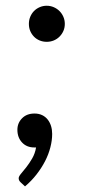

<svg xmlns="http://www.w3.org/2000/svg" viewBox="-20 -513 300 668"><path d="M40.5 0ZM40.5 -61.5Q40.5 -85 56.8 -101.5Q73 -118 100 -118Q115 -118 126.5 -112.5Q138 -107 145.8 -97.2Q153.5 -87.5 157.5 -74.8Q161.5 -62 161.5 -47Q161.5 -24.5 155.2 -0.2Q149 24 136.8 47.8Q124.5 71.5 107 94Q89.5 116.5 67 135.5L51.5 121Q45 115 45 107Q45 101 53 91.5Q61 82 71.5 68.8Q82 55.5 92 38.2Q102 21 105.5 0H99Q73 0 56.8 -17.2Q40.5 -34.5 40.5 -61.5ZM80.5 -430Q80.5 -443 85.2 -454.5Q90 -466 98.2 -474.5Q106.5 -483 118 -488Q129.5 -493 142.5 -493Q155.5 -493 167 -488Q178.5 -483 187 -474.5Q195.5 -466 200.5 -454.5Q205.5 -443 205.5 -430Q205.5 -416.5 200.5 -405.2Q195.5 -394 187 -385.5Q178.5 -377 167 -372.2Q155.5 -367.5 142.5 -367.5Q129.5 -367.5 118 -372.2Q106.5 -377 98.2 -385.5Q90 -394 85.2 -405.2Q80.5 -416.5 80.5 -430Z"/></svg>

Font: Lato
Style: Italic
Weight: 400
Italic angle: -7°
Designer: Lukasz Dziedzic
Foundry: tyPoland Lukasz Dziedzic
Version: Version 2.007; 2014-02-27